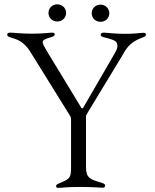

<svg xmlns="http://www.w3.org/2000/svg" viewBox="-20 -888 737 912"><path d="M257.8 4.3C279.1 4.3 288.4 0 360.1 0C428.3 0 450.6 3.6 466.6 3.6C475.1 3.6 479.4 0 479.4 -6.4C479.4 -11.4 476.6 -15.6 462.4 -19.9C407 -36.2 388.5 -42.6 388.5 -95.2V-332.4C388.5 -336.6 388.8 -339.8 391 -344.1L561.8 -625.7C586.3 -671.5 608.3 -692.1 658.4 -710.2C668.7 -714.1 673.3 -717.3 673.3 -723.7C673.3 -729.4 669 -731.9 662.6 -732.2C641 -731.9 621.4 -726.6 567.5 -727.3C514.9 -728 489.7 -732.6 472.3 -733C463.1 -732.6 458.5 -728.7 458.1 -723C458.5 -717.7 460.6 -713.8 476.6 -710.2C505.3 -702.8 530.9 -696.7 535.5 -682.5C539.8 -672.2 539.1 -660.9 528.4 -640.6L375 -376.1C371.8 -372.2 369.3 -372.2 365.8 -376.4L359.4 -387.4L358.7 -388.5L202.4 -645.6C177.2 -689.3 170.1 -696.4 218.8 -710.2C237.2 -715.2 239.7 -719.5 240.1 -725.1C239.7 -730.5 235.4 -733 228.7 -733C214.1 -733 192.8 -728.3 132.1 -728C70.7 -728.3 45.8 -733 28.4 -733C18.8 -733 14.2 -729.4 14.2 -723.7C14.2 -717 17.8 -713.4 36.2 -708.1C82.7 -696.4 107.2 -671.5 131.4 -630L312.5 -338.4C316.4 -332 317.5 -328.5 317.5 -317.5V-103C317.5 -49 317.1 -39.8 269.2 -20.6C250 -12.8 246.4 -10.7 246.4 -3.6C246.4 1.8 250 4.3 257.8 4.3ZM210.2 -826.7C210.6 -802.6 229 -785.9 252.1 -785.9C275.2 -785.9 293.7 -802.6 294 -826.7C293.7 -850.5 275.2 -867.2 252.1 -867.5C229 -867.2 210.6 -850.5 210.2 -826.7ZM415.5 -825.3C415.8 -801.1 434.3 -784.4 457.4 -784.4C480.5 -784.4 498.9 -801.1 499.3 -825.3C498.9 -849.1 480.5 -865.8 457.4 -866.1C434.3 -865.8 415.8 -849.1 415.5 -825.3Z"/></svg>

Font: Margiela Serif Light
Style: Regular
Weight: 300
Designer: Andreas Faust, Stefan Endress
Version: Version 1.002;FEAKit 1.0